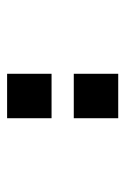

<svg xmlns="http://www.w3.org/2000/svg" viewBox="74 -426 352 540"><g transform="rotate(90 250.0 -156.0)"><path d="M187.5 -312.5H312.5V-187.5H187.5ZM187.5 -125H312.5V0H187.5Z"/></g></svg>

Font: Half Eighties
Style: Regular
Weight: 400
Monospace: yes
Designer: Jayvee Enaguas (HarvettFox96)
Version: 20191127.01dev02